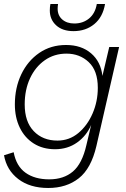

<svg xmlns="http://www.w3.org/2000/svg" viewBox="-39 -734 625 956"><path d="M201 202Q110 202 52 157.5Q-6 113 -19 39L29 24Q42 93 88 126Q134 159 206 159Q278 159 324 120Q370 81 391 -11L415 -112Q392 -58 345 -24.5Q298 9 235 9Q174 9 129 -19.5Q84 -48 59.5 -98.5Q35 -149 35 -214Q35 -297 67 -364Q99 -431 156.5 -470.5Q214 -510 290 -510Q366 -510 414.5 -468.5Q463 -427 471 -356L505 -500H554L441 -7Q415 105 353.5 153.5Q292 202 201 202ZM247 -34Q306 -34 351 -71.5Q396 -109 422 -169Q448 -229 448 -297Q448 -382 403 -424.5Q358 -467 292 -467Q231 -467 184 -434Q137 -401 110.5 -344Q84 -287 84 -214Q84 -128 129 -81Q174 -34 247 -34ZM484 -714Q473 -649 430.5 -614Q388 -579 327 -579Q272 -579 240.5 -608Q209 -637 209 -682Q209 -700 212 -714H250Q248 -701 248 -691Q248 -657 271 -637Q294 -617 331 -617Q374 -617 404.5 -642Q435 -667 443 -714Z"/></svg>

Font: Prodigy Sans Light
Style: Italic
Weight: 300
Italic angle: -13°
Designer: Wei Huang
Foundry: Wei Huang
Version: Version 1.003; ttfautohint (v1.8.3)